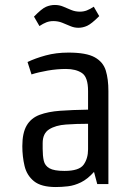

<svg xmlns="http://www.w3.org/2000/svg" viewBox="-20 -742 537 774"><path d="M372 0 359 -49Q333 -20 306.5 -7Q280 6 254 9Q228 12 205 12Q146 12 117 -11.5Q88 -35 79 -73Q70 -111 70 -153Q70 -206 87.5 -236Q105 -266 139.5 -279Q174 -292 223 -295.5Q272 -299 335 -300V-375Q335 -431 310.5 -447.5Q286 -464 246 -464Q210 -464 172.5 -457.5Q135 -451 107 -442L91 -492Q122 -507 164 -518.5Q206 -530 256 -530Q328 -530 362 -511Q396 -492 406.5 -457.5Q417 -423 417 -375V0ZM335 -140V-243Q288 -243 246 -240Q204 -237 178 -220.5Q152 -204 152 -165V-142Q152 -114 156.5 -94Q161 -74 179.5 -63.5Q198 -53 240 -53Q299 -53 317 -78Q335 -103 335 -140ZM358 -715 380 -677Q349 -646 331.5 -638Q314 -630 296 -630Q279 -630 263 -637Q247 -644 230.5 -650.5Q214 -657 195 -657Q180 -657 167 -652Q154 -647 139 -637L117 -675Q148 -707 165.5 -714.5Q183 -722 201 -722Q219 -722 234.5 -715.5Q250 -709 266.5 -702Q283 -695 302 -695Q317 -695 330 -700Q343 -705 358 -715Z"/></svg>

Font: Strait
Style: Regular
Weight: 400
Designer: Eduardo Rodriguez Tunni
Foundry: Eduardo Rodriguez Tunni
Version: Version 1.002; ttfautohint (v1.8.4.7-5d5b);gftools[0.9.23]